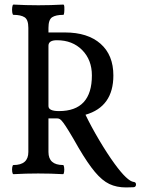

<svg xmlns="http://www.w3.org/2000/svg" viewBox="-20 -759 615 840"><path d="M531 61Q490 61 458.5 46Q427 31 395.5 -6.5Q364 -44 324 -112Q298 -158 282 -184Q266 -210 257 -222Q248 -234 242.5 -237.5Q237 -241 230 -241H192V-94Q192 -37 256 -37Q259 -37 260.5 -27Q262 -17 260.5 -7Q259 3 256 3Q202 0 147 0Q93 0 39 3Q35 3 33.5 -7Q32 -17 33.5 -27Q35 -37 39 -37Q104 -37 104 -94V-637Q104 -673 87.5 -683.5Q71 -694 39 -694Q35 -694 33.5 -705Q32 -716 33.5 -727.5Q35 -739 39 -739Q93 -736 148 -736Q202 -736 257 -739Q261 -739 261.5 -727.5Q262 -716 261 -705Q260 -694 257 -694Q224 -694 208 -683.5Q192 -673 192 -637V-617H264Q364 -617 420 -567.5Q476 -518 476 -429Q476 -292 354 -257Q379 -205 414 -146Q449 -87 481 -43Q537 34 565 37Q575 38 575 48Q575 58 566 60Q561 60 551 60.5Q541 61 531 61ZM238 -273Q382 -273 382 -429Q382 -497 339.5 -540Q297 -583 229 -583Q192 -583 192 -559V-295Q192 -273 238 -273Z"/></svg>

Font: Junicode Two Beta Condensed Medium
Style: Regular
Weight: 500
Width: 3
Designer: Peter S. Baker
Foundry: Briery Creek Software
Version: Version 1.053; ttfautohint (v1.8.4)